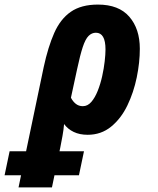

<svg xmlns="http://www.w3.org/2000/svg" viewBox="-133 -579 692 839"><path d="M-113 187 -91 82H-19L58 -286Q77 -374 104 -435Q131 -496 176.5 -527.5Q222 -559 295 -559Q386 -559 432 -506Q478 -453 478 -366Q478 -306 464.5 -240.5Q451 -175 423.5 -118Q396 -61 352.5 -25.5Q309 10 250 10Q215 10 189 -2.5Q163 -15 147 -37Q145 -12 140 15.5Q135 43 130 68L127 82H234L212 187H105L94 240H-52L-41 187ZM229 -115Q250 -115 266 -133.5Q282 -152 294 -182Q306 -212 313.5 -246Q321 -280 324.5 -311Q328 -342 328 -363Q328 -436 286 -436Q268 -436 254 -422Q240 -408 228.5 -373Q217 -338 204 -277L177 -152Q185 -136 198 -125.5Q211 -115 229 -115Z"/></svg>

Font: Noto Sans Condensed ExtraBold
Style: Italic
Weight: 800
Width: 3
Italic angle: -12°
Designer: Monotype Design Team
Foundry: Monotype Imaging Inc.
Version: Version 2.013; ttfautohint (v1.8.4.7-5d5b)